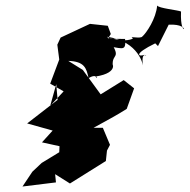

<svg xmlns="http://www.w3.org/2000/svg" viewBox="-20 -637 691 700"><path d="M384 -513 373 -543 308 -550 201 -500 189 -474 196 -420 163 -332 212 -304 163 -251 185 -330 190 -273 79 -187 172 -161 133 -118 197 -104 196 -82 132 -43 98 -11 62 43 184 28 181 -2 235 32 366 -50 370 -88 381 -109 355 -171H321C362 -194 403 -215 442 -240L469 -315L431 -345L347 -293L282 -382L229 -415C288 -413 295 -389 303 -352C336 -373 339 -342 328 -358C421 -372 383 -417 391 -398C387 -448 430 -416 371 -503C488 -485 502 -399 502 -393C490 -465 528 -421 506 -437C484 -429 466 -440 546 -479L556 -469L595 -547C688 -552 635 -484 640 -595C630 -600 557 -607 553 -617C549 -569 514 -517 499 -504C492 -494 446 -508 465 -496C408 -474 373 -524 357 -470C422 -465 441 -443 436 -495L350 -496L249 -471L301 -449L364 -481Z"/></svg>

Font: Hussar Lance
Style: ExBdObl
Weight: 700
Foundry: Cannot Into Space Fonts, PlusOne Fonts
Version: Version 2.270